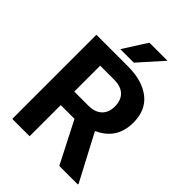

<svg xmlns="http://www.w3.org/2000/svg" viewBox="-253 -1024 1147 1147"><g transform="rotate(45 320.5 -450.5)"><path d="M617.7 0V-6.8L463.9 -298.3C542 -333 591.3 -394.5 591.3 -496.6C591.3 -566.4 567.9 -619.6 521 -656.2C474.1 -692.9 410.2 -710.9 328.6 -710.9H63.5V0H210V-263.2H326.2L460.9 0ZM328.6 -596.2C406.7 -596.2 444.8 -553.7 444.8 -485.8C444.8 -421.4 406.2 -377.4 329.6 -377.4H210V-596.2ZM339.4 -751 473.6 -901.4H320.8L225.1 -751Z"/></g></svg>

Font: Vazirmatn
Style: Bold
Weight: 700
Designer: Saber Rastikerdar
Foundry: Saber Rastikerdar
Version: Version 33.003